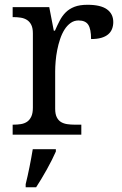

<svg xmlns="http://www.w3.org/2000/svg" viewBox="-20 -566 511 807"><path d="M321.8 0H33.2V-42H36.1Q53.2 -42 68.1 -44.4Q83 -46.9 94 -54.4Q105 -62 111.6 -76.2Q118.2 -90.3 118.2 -113.8V-425.8Q118.2 -447.8 111.6 -461.2Q105 -474.6 93.8 -481.9Q82.5 -489.3 67.6 -491.7Q52.7 -494.1 36.1 -494.1H33.2V-536.1H187L206.1 -437H210.9Q220.7 -459.5 231 -479.2Q241.2 -499 256.1 -513.9Q271 -528.8 293 -537.4Q314.9 -545.9 348.1 -545.9Q402.8 -545.9 429.4 -526.9Q456.1 -507.8 456.1 -473.1Q456.1 -457.5 450.9 -444.3Q445.8 -431.2 434.6 -421.6Q423.3 -412.1 405.8 -407Q388.2 -401.9 362.8 -401.9Q362.8 -443.4 351.1 -461.7Q339.4 -480 310.1 -480Q291.5 -480 276.9 -469.5Q262.2 -459 251.2 -441.7Q240.2 -424.3 232.7 -401.9Q225.1 -379.4 220.5 -355.7Q215.8 -332 213.9 -308.6Q211.9 -285.2 211.9 -266.1V-108.9Q211.9 -86.9 218.5 -73.5Q225.1 -60.1 236.3 -53.2Q247.6 -46.4 262.5 -44.2Q277.3 -42 293.9 -42H321.8ZM87.9 208Q96.2 174.8 104 136Q111.8 97.2 117.7 61H214.8V70.8Q208 86.4 198.2 106Q188.5 125.5 177 146Q165.5 166.5 153.8 186Q142.1 205.6 131.8 221.2H87.9Z"/></svg>

Font: Noto Serif
Style: Regular
Weight: 400
Designer: Monotype Design team
Foundry: Monotype Imaging Inc.
Version: Version 1.02